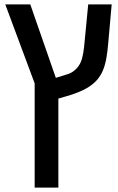

<svg xmlns="http://www.w3.org/2000/svg" viewBox="-20 -615 538 875"><path d="M138 240V-235L4 -595H118L246 -227V240ZM200 -152 192 -247 282 -275Q301 -280 315 -290.5Q329 -301 339 -315.5Q349 -330 354.5 -351Q360 -372 363 -399L382 -595H489L473 -416Q470 -381 465 -351.5Q460 -322 450 -296.5Q440 -271 421.5 -250Q403 -229 374 -212.5Q345 -196 301 -182Z"/></svg>

Font: Noto Sans Hebrew Medium
Style: Regular
Weight: 500
Designer: Monotype Design Team
Foundry: Monotype Imaging Inc.
Version: Version 2.003